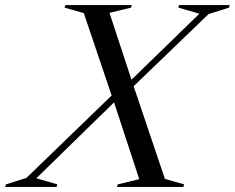

<svg xmlns="http://www.w3.org/2000/svg" viewBox="-102 -735 924 755"><path d="M445.5 -30.5 346.5 -332.5 41 -34 123.5 -10 120.5 0H-82L-78.5 -10L2 -35.5L337 -359.5L227.5 -683.5L152 -705L155 -715H416L413.5 -705L328.5 -684.5L415 -421.5L682 -681L599.5 -705L602 -715H801.5L798.5 -705L718 -679.5L423.5 -396L546.5 -31.5L622 -10L619 0H357.5L361 -10Z"/></svg>

Font: Newsreader 72pt
Style: Italic
Weight: 400
Italic angle: -17°
Designer: Hugues Gentile
Foundry: Production Type
Version: Version 1.003; ttfautohint (v1.8.3)